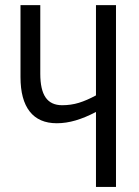

<svg xmlns="http://www.w3.org/2000/svg" viewBox="-20 -734 547 754"><path d="M435.5 0H356.9V-294.4Q315.4 -272.5 277.3 -261.2Q239.3 -250 203.1 -250Q132.8 -250 96.7 -296.1Q60.5 -342.3 60.5 -431.2V-713.9H138.2V-444.3Q138.2 -381.3 159.2 -351.1Q180.2 -320.8 224.1 -320.8Q258.8 -320.8 289.8 -330.3Q320.8 -339.8 356.9 -359.4V-713.9H435.5Z"/></svg>

Font: Open Sans Condensed
Style: Regular
Weight: 400
Width: 3
Designer: Monotype Design Team
Foundry: Monotype Imaging Inc.
Version: Version 3.000